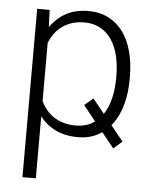

<svg xmlns="http://www.w3.org/2000/svg" viewBox="-53 -583 670 831"><g transform="rotate(5 282.0 -167.5)"><path d="M493.7 12.2 456.1 44.9 314.5 -130.9 352.1 -163.1ZM501 -258.8Q501 -199.2 487.5 -149.9Q474.1 -100.6 448.2 -65.2Q422.4 -29.8 385 -10Q347.7 9.8 299.8 9.8Q243.2 9.8 201.9 -10.5Q160.6 -30.8 133.8 -66.4V203.1H75.7V-528.3H129.9L132.8 -453.6Q159.7 -493.2 200.7 -515.6Q241.7 -538.1 298.3 -538.1Q346.7 -538.1 384.5 -519Q422.4 -500 448.2 -464.8Q474.1 -429.7 487.5 -380.1Q501 -330.6 501 -269ZM442.4 -269Q442.4 -314.9 432.9 -355Q423.3 -395 404.1 -424.3Q384.8 -453.6 355 -470.5Q325.2 -487.3 285.2 -487.3Q253.4 -487.3 229 -479Q204.6 -470.7 186.3 -456.8Q168 -442.9 155 -424.6Q142.1 -406.2 133.8 -386.2V-132.8Q143.1 -112.8 157 -95.7Q170.9 -78.6 189.7 -66.2Q208.5 -53.7 232.4 -46.6Q256.3 -39.6 286.1 -39.6Q326.2 -39.6 355.5 -56.4Q384.8 -73.2 404.1 -102.8Q423.3 -132.3 432.9 -172.4Q442.4 -212.4 442.4 -258.8Z"/></g></svg>

Font: Melbourne
Style: Light
Weight: 300
Designer: Google
Version: Version 2.000980; 2014